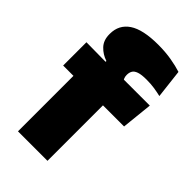

<svg xmlns="http://www.w3.org/2000/svg" viewBox="-211 -743 810 810"><g transform="rotate(45 194.0 -338.5)"><path d="M228 -677Q269.5 -677 306 -670.8Q342.5 -664.5 368.5 -656L383.5 -527Q364.5 -531.5 343 -534.8Q321.5 -538 296.5 -538Q266.5 -538 250.5 -532.5Q234.5 -527 228.8 -517Q223 -507 223 -493.5V-492.5Q223 -482.5 226.2 -475Q229.5 -467.5 234.5 -460.5L121 -456.5V-473.5Q91.5 -483 70.8 -504.8Q50 -526.5 50 -562.5V-565Q50 -619 93.2 -648Q136.5 -677 228 -677ZM243 0H67V-420.5H243ZM369 -331H5.5V-470L145 -468.5L211 -470H383.5Z"/></g></svg>

Font: Anek Malayalam ExtraBold
Style: Regular
Weight: 800
Version: Version 1.003